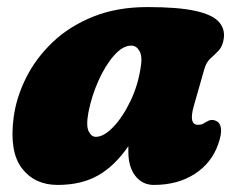

<svg xmlns="http://www.w3.org/2000/svg" viewBox="-20 -509 674 543"><path d="M528 -209Q513 -156 540 -156Q549 -156 554 -159Q559 -162 566.5 -166Q580 -173.5 593 -166Q603 -161 605 -145.2Q607 -129.5 597 -101Q578.5 -48 530.5 -17Q482.5 14 415 14Q383 14 363 -11.2Q343 -36.5 343 -80Q343 -88 343 -95.5Q304.5 -39.5 257.2 -12.8Q210 14 143 14Q78 14 42 -33Q6 -80 18.5 -176.5Q26 -233.5 53.8 -289Q81.5 -344.5 129 -389.8Q176.5 -435 243.8 -462Q311 -489 397 -489Q483 -489 531.2 -478.5Q579.5 -468 598 -448.2Q616.5 -428.5 613 -401Q610 -378.5 598.8 -366.5Q587.5 -354.5 575.5 -344Q563.5 -333.5 558 -314ZM230 -191Q223 -153 230.8 -137.5Q238.5 -122 251 -122Q273.5 -122 300.2 -149.8Q327 -177.5 349.2 -223.8Q371.5 -270 379 -326Q382.5 -351 374 -365.5Q365.5 -380 351 -380Q327 -380 302.2 -351.8Q277.5 -323.5 258.2 -280.2Q239 -237 230 -191Z"/></svg>

Font: Fraunces 9pt SuperSoft Black
Style: Italic
Weight: 900
Italic angle: -16°
Version: Version 1.000;[0bf87f6ff]